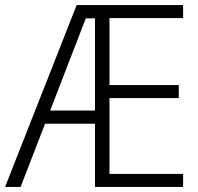

<svg xmlns="http://www.w3.org/2000/svg" viewBox="-21 -734 779 754"><path d="M698 0H352V-248H156L60 0H-1L280 -714H698V-663H409V-400H681V-349H409V-51H698ZM176 -300H352V-662H316Z"/></svg>

Font: Noto Sans Lao Looped SemiCondensed Light
Style: Regular
Weight: 300
Width: 4
Designer: Mark Frömberg, Ben Mitchell
Foundry: The Fontpad Ltd
Version: Version 1.002; ttfautohint (v1.8.4.7-5d5b)